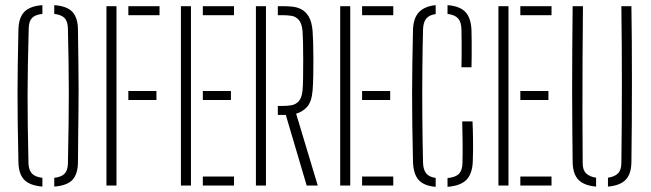

<svg xmlns="http://www.w3.org/2000/svg" viewBox="-20 -720 2527 745"><path d="M144.5 4Q96 0 74.2 -22.2Q52.5 -44.5 51.5 -91Q49.5 -176.5 48.8 -240.5Q48 -304.5 48 -359.8Q48 -415 49 -473Q50 -531 51.5 -605Q52.5 -651 74.2 -673.8Q96 -696.5 144.5 -700V-666Q117 -663 104.8 -650.8Q92.5 -638.5 91.5 -612Q89.5 -530.5 88.2 -468Q87 -405.5 87 -349.2Q87 -293 87.8 -230.5Q88.5 -168 90.5 -86Q91.5 -60 103.8 -46.8Q116 -33.5 144.5 -30ZM190.5 4V-30Q218 -33 230.5 -46Q243 -59 243.5 -86Q245.5 -172 246.2 -239.2Q247 -306.5 247 -364.8Q247 -423 246 -481.8Q245 -540.5 243.5 -609Q243 -637 230.5 -650Q218 -663 190.5 -666V-700Q240 -696.5 261 -673.8Q282 -651 282.5 -605Q283.5 -529.5 284.2 -474.5Q285 -419.5 285 -375.8Q285 -332 284.5 -290.8Q284 -249.5 283.5 -202Q283 -154.5 282.5 -91Q282 -45 261.5 -22.5Q241 0 190.5 4Z M393 0V-696H432V0ZM478 -332V-367H587V-332ZM478 -661V-696H599V-661Z M682 0V-696H721V0ZM767 0V-35H888V0ZM767 -332V-367H876V-332ZM767 -661V-696H888V-661Z M973 0V-696H1012V0ZM1213 0H1170L1089 -274H1058V-309H1079Q1094 -309 1110.2 -311.5Q1126.5 -314 1138.8 -326.8Q1151 -339.5 1154 -370Q1155.5 -386 1156 -418.2Q1156.5 -450.5 1156.5 -487.5Q1156.5 -524.5 1155.8 -555.5Q1155 -586.5 1154 -599Q1151 -630 1139.2 -643Q1127.5 -656 1111.5 -658.5Q1095.5 -661 1080 -661H1058V-696H1080Q1096 -696 1114.2 -694.2Q1132.5 -692.5 1149.2 -684Q1166 -675.5 1178 -655.5Q1190 -635.5 1193 -599Q1194 -584.5 1195 -556.2Q1196 -528 1196 -494Q1196 -460 1195.5 -427Q1195 -394 1193 -370Q1189.5 -324.5 1171 -304.8Q1152.5 -285 1129 -279Z M1300 0V-696H1339V0ZM1385 0V-35H1506V0ZM1385 -332V-367H1494V-332ZM1385 -661V-696H1506V-661Z M1670.5 5Q1624.5 1 1604.2 -22Q1584 -45 1582.5 -92Q1580.5 -171 1579.8 -235.2Q1579 -299.5 1579 -357.5Q1579 -415.5 1580 -474.8Q1581 -534 1582.5 -603Q1583.5 -648.5 1605 -672Q1626.5 -695.5 1670.5 -700V-665.5Q1646 -662 1634.2 -648.2Q1622.5 -634.5 1621.5 -606Q1619.5 -532 1618.8 -442.8Q1618 -353.5 1618.8 -261.8Q1619.5 -170 1621.5 -88Q1622.5 -61.5 1633.5 -47.5Q1644.5 -33.5 1670.5 -29.5ZM1716.5 5V-29Q1748 -32 1761 -45.8Q1774 -59.5 1774.5 -88Q1775.5 -131 1775 -168.2Q1774.5 -205.5 1773.5 -249H1813.5Q1815 -216 1815.5 -174.8Q1816 -133.5 1814.5 -93Q1812.5 -45.5 1789.8 -22.2Q1767 1 1716.5 5ZM1770.5 -459Q1771 -478 1771.2 -503.8Q1771.5 -529.5 1771.2 -556.5Q1771 -583.5 1770.5 -606Q1770 -634.5 1757.5 -648.5Q1745 -662.5 1716.5 -666V-700Q1764 -696.5 1785.8 -673.5Q1807.5 -650.5 1809.5 -603Q1810 -586 1810.2 -558Q1810.5 -530 1810.2 -502.5Q1810 -475 1809.5 -459Z M1914 0V-696H1953V0ZM1999 0V-35H2120V0ZM1999 -332V-367H2108V-332ZM1999 -661V-696H2120V-661Z M2293 4Q2246.5 0 2224.8 -22Q2203 -44 2202 -91Q2201.5 -140 2200.8 -209.5Q2200 -279 2200 -360.5Q2200 -442 2200.5 -528Q2201 -614 2202 -696H2242Q2241 -600.5 2240.5 -495Q2240 -389.5 2240 -284.5Q2240 -179.5 2241 -86Q2241 -59.5 2254.8 -46.8Q2268.5 -34 2293 -30.5ZM2339 4V-30.5Q2364.5 -34 2377.8 -47.2Q2391 -60.5 2391 -87Q2392 -161.5 2392.5 -237.2Q2393 -313 2393 -389.8Q2393 -466.5 2392.5 -543.2Q2392 -620 2391 -696H2430Q2431 -639.5 2431.5 -563Q2432 -486.5 2432 -402.2Q2432 -318 2431.5 -237.2Q2431 -156.5 2430 -91Q2429.5 -45.5 2408 -22.8Q2386.5 0 2339 4Z"/></svg>

Font: Big Shoulders Stencil Text SC Thin
Style: Regular
Weight: 100
Designer: Patric King
Foundry: XO Type Co
Version: Version 2.001